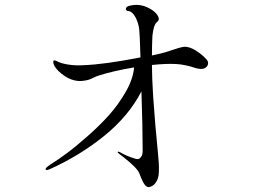

<svg xmlns="http://www.w3.org/2000/svg" viewBox="-20 -790 1040 786"><path d="M827 -545Q834 -536 831 -525.5Q828 -515 816 -510Q804 -505 782 -511Q738 -526 700 -528Q659 -530 602 -524Q602 -474 607 -395Q615 -278 627 -159Q629 -136 630 -122.5Q631 -109 630.5 -90Q630 -71 626.5 -60Q623 -49 615 -39Q607 -29 594 -25Q583 -21 573.5 -32.5Q564 -44 551 -79Q546 -92 529 -109Q512 -126 490 -143Q468 -160 467 -161Q460 -166 462 -168Q464 -171 471 -167Q500 -150 535 -140Q547 -136 554 -143.5Q561 -151 562.5 -158.5Q564 -166 564 -173Q564 -269 559 -416Q507 -315 407 -234Q307 -153 185 -98Q169 -91 167 -96Q164 -102 187 -117Q219 -137 254 -163Q289 -189 338.5 -232.5Q388 -276 426.5 -319Q465 -362 495 -414.5Q525 -467 529 -514Q444 -500 382 -480Q375 -478 364 -472.5Q353 -467 344.5 -464Q336 -461 319 -459Q302 -457 285 -461Q258 -467 231.5 -488.5Q205 -510 199 -529Q197 -538 199.5 -541.5Q202 -545 214 -539Q228 -531 257.5 -526Q287 -521 320 -523Q407 -526 555 -555Q552 -656 550 -669Q547 -696 534.5 -719.5Q522 -743 505 -745Q499 -745 496.5 -749.5Q494 -754 497 -759Q500 -764 509 -766Q550 -777 587 -758Q609 -747 619.5 -734.5Q630 -722 630 -713.5Q630 -705 622 -699Q609 -689 604 -644Q604 -643 603.5 -632Q603 -621 602.5 -602.5Q602 -584 602 -563Q620 -567 630 -569Q656 -575 686 -585.5Q716 -596 731 -598Q753 -601 781 -583.5Q809 -566 827 -545Z"/></svg>

Font: TsukuhouMincho
Style: Regular
Weight: 400
Designer: Iose
Foundry: Typographish
Version: Version 1.001; ttfautohint (v1.8.3)